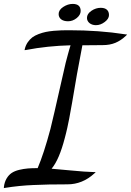

<svg xmlns="http://www.w3.org/2000/svg" viewBox="-38 -875 671 983"><path d="M-12.2 86.9C36.1 79.1 84.5 74.2 132.8 72.3C181.2 69.8 239.3 68.8 307.1 68.8C358.4 68.8 404.3 50.3 444.8 13.2L452.1 5.9H440.9C413.1 5.4 374 2.4 323.7 -2.4C273.4 -7.3 240.7 -10.3 226.1 -11.2C252.4 -42.5 274.9 -95.2 293.9 -168.9C298.3 -184.6 302.2 -201.7 306.6 -220.7C310.5 -239.7 314 -255.4 316.4 -268.1C318.8 -280.8 321.3 -295.9 324.7 -314C328.1 -332 330.1 -343.8 331.1 -349.1C346.7 -445.3 364.3 -543 383.8 -643.1C407.2 -643.6 441.9 -644 487.8 -644C537.1 -644 571.8 -659.2 606.9 -691.9L612.8 -698.2L604 -699.2C513.2 -713.4 417 -720.2 314.9 -720.2C300.3 -720.2 287.6 -720.2 276.9 -719.7C254.9 -719.2 219.2 -716.3 196.3 -711.4C173.3 -706.5 145 -696.8 127.4 -683.6C109.9 -669.9 94.7 -649.4 88.9 -624L87.9 -618.2L95.2 -619.1C169.4 -633.3 245.6 -641.1 323.2 -643.1C318.8 -628.9 314 -613.3 309.6 -596.2C304.7 -579.1 300.8 -564.9 298.3 -553.7C295.9 -542.5 292 -526.4 287.1 -504.4C281.7 -482.4 278.3 -467.3 276.9 -460C248.5 -333.5 229.5 -252 220.2 -214.8C197.8 -130.4 175.8 -63.5 154.8 -14.2C116.2 -14.2 91.8 -12.7 60.5 -5.4C44.4 -1.5 31.7 3.9 21.5 10.7C1.5 24.4 -14.6 49.3 -18.1 83V87.9ZM262.2 -803.2C262.2 -779.8 281.2 -766.1 310.1 -766.1C326.2 -766.1 341.3 -771.5 355 -782.7C368.2 -793.5 375 -805.7 375 -818.8C375 -842.8 361.3 -855 334 -855C317.4 -855 301.3 -849.6 285.6 -839.4C270 -829.1 262.2 -816.9 262.2 -803.2ZM407.2 -783.2C407.2 -761.7 427.2 -746.1 453.1 -746.1C468.8 -746.1 483.9 -751.5 498.5 -762.7C512.7 -773.4 520 -785.2 520 -797.9C520 -820.8 505.9 -835 478 -835C461.4 -835 445.3 -830.1 430.2 -819.8C415 -809.6 407.2 -797.4 407.2 -783.2Z"/></svg>

Font: Dancing Script
Style: Regular
Weight: 800
Designer: Pablo Impallari
Foundry: Pablo Impallari
Version: Version 2.001